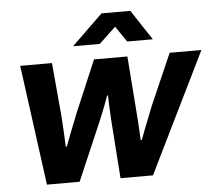

<svg xmlns="http://www.w3.org/2000/svg" viewBox="-52 -780 945 837"><g transform="rotate(-5 421.0 -361.5)"><path d="M120 0 49 -526H188L208 -303Q209 -288 211 -262Q213 -236 214 -208.5Q215 -181 216 -158H221Q229 -181 240 -208.5Q251 -236 261 -261.5Q271 -287 277 -302L372 -526H518L535 -302Q536 -287 538 -261Q540 -235 541.5 -208Q543 -181 544 -158H549Q556 -178 566.5 -204.5Q577 -231 587.5 -257Q598 -283 605 -302L703 -526H842L584 0H442L424 -250Q423 -266 422 -287Q421 -308 420 -328.5Q419 -349 419 -364H415Q410 -350 402.5 -329.5Q395 -309 386.5 -288.5Q378 -268 371 -251L263 0ZM286 -591 422 -723H548L635 -591H523L454 -692H510L403 -591Z"/></g></svg>

Font: Archivo SemiBold
Style: Bold Italic
Weight: 700
Italic angle: -10°
Version: Version 2.001